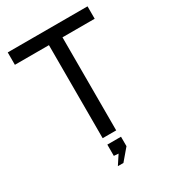

<svg xmlns="http://www.w3.org/2000/svg" viewBox="-220 -856 1046 1167"><g transform="rotate(-30 303.0 -273.0)"><path d="M23 -740H583V-653H357V0H262V-653H23ZM299 129.5 267 127V48H363V114.5L296 193.5H257Z"/></g></svg>

Font: 1883 Sans
Style: Regular
Weight: 400
Designer: 1883 Sans project is a fork of Public Sans.
Version: Version 1.009